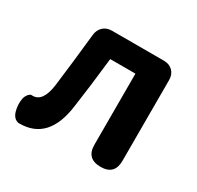

<svg xmlns="http://www.w3.org/2000/svg" viewBox="-128 -708 893 869"><g transform="rotate(30 318.5 -273.5)"><path d="M223.6 -559.6H494.1Q523.4 -559.6 541 -542Q558.6 -524.4 558.6 -495.1V-73.2Q558.6 0 486.3 0Q412.1 0 412.1 -73.2V-444.3H280.3Q262.7 -284.2 247.1 -178.7Q221.7 13.7 70.3 13.7H64.5Q38.1 7.8 28.8 -24.4Q19.5 -56.6 25.4 -89.8Q28.3 -103.5 37.6 -115.2Q46.9 -127 57.6 -125H59.6Q112.3 -125 125 -218.8Q141.6 -350.6 157.2 -500Q160.2 -527.3 178.2 -543.5Q196.3 -559.6 223.6 -559.6Z"/></g></svg>

Font: GenSenMaruGothic TW TTF Bold
Style: Regular
Weight: 700
Version: Version 1.301